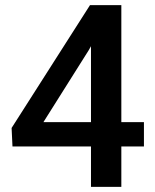

<svg xmlns="http://www.w3.org/2000/svg" viewBox="-20 -731 608 751"><path d="M454.6 -253.4H543V-158.2H454.6V0H335.9V-158.2H28.8L25.4 -230.5L332 -710.9H454.6ZM149.9 -253.4H335.9V-550.3L327.1 -534.7Z"/></svg>

Font: Roboto-o Medium
Style: Regular
Weight: 500
Designer: Google
Version: Version 2.134; 2016; ttfautohint (v1.6)